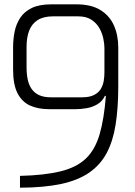

<svg xmlns="http://www.w3.org/2000/svg" viewBox="-20 -860 620 884"><path d="M72 -50.2Q185.7 -53 259.1 -71.2Q332.5 -89.3 375.1 -129.8Q417.7 -170.3 438.4 -240.9Q459.2 -311.5 467.5 -418.5H463Q451.2 -393.5 428.6 -380.1Q406 -366.7 379.4 -362Q352.8 -357.3 328.8 -357.3H205.8Q155.3 -357.3 118.3 -374.1Q81.3 -390.8 60.8 -430.5Q40.3 -470.2 40.3 -538.8V-641.8Q40.3 -679.3 47.4 -714.6Q54.5 -749.8 73.3 -778.3Q92.2 -806.8 126.7 -823.4Q161.2 -840 215.8 -840H332Q400 -840 442.5 -813.7Q485 -787.3 504.8 -742.3Q524.5 -697.3 524.5 -641V-457.8Q524.2 -360.7 512.1 -285Q500 -209.3 470.8 -154.8Q441.5 -100.3 390.5 -65.1Q339.5 -29.8 261.2 -13Q182.8 3.8 72 4.2ZM358.2 -412Q392.5 -412 413.3 -422.8Q434.2 -433.5 444.2 -450.7Q454.3 -467.8 457.6 -487.8Q460.8 -507.7 460.8 -525.8V-638.5Q460.8 -656.7 455.9 -681.4Q451 -706.2 438 -729.7Q425 -753.2 401.2 -768.9Q377.5 -784.7 340.7 -784.7H223.5Q180.8 -784.7 153.8 -767.8Q126.8 -750.8 114.6 -719.7Q102.3 -688.5 102.3 -643.5V-549.2Q102.3 -519.3 107.6 -494Q112.8 -468.7 125.8 -450.2Q138.8 -431.8 160.3 -421.9Q181.8 -412 214.3 -412Z"/></svg>

Font: Matangi Light
Style: Regular
Weight: 300
Designer: Prashant Pant
Foundry: The Graphic Ant
Version: Version 3.002